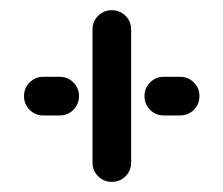

<svg xmlns="http://www.w3.org/2000/svg" viewBox="-20 -449 441 379"><path d="M27.4 -259.3Q27.4 -275.2 38.5 -286.3Q49.6 -297.4 65.6 -297.4H97.8Q113.7 -297.4 124.8 -286.3Q135.9 -275.2 135.9 -259.3Q135.9 -243.3 124.8 -232.2Q113.7 -221.1 97.8 -221.1H65.6Q49.6 -221.1 38.5 -232.2Q27.4 -243.3 27.4 -259.3ZM200.7 -90Q184.8 -90 173.7 -101.1Q162.6 -112.2 162.6 -128.1V-390.7Q162.6 -406.7 173.7 -417.8Q184.8 -428.9 200.7 -428.9Q216.7 -428.9 227.8 -417.8Q238.9 -406.7 238.9 -390.7V-128.1Q238.9 -112.2 227.8 -101.1Q216.7 -90 200.7 -90ZM265.2 -259.3Q265.2 -275.2 276.3 -286.3Q287.4 -297.4 303.3 -297.4H335.6Q351.5 -297.4 362.6 -286.3Q373.7 -275.2 373.7 -259.3Q373.7 -243.3 362.6 -232.2Q351.5 -221.1 335.6 -221.1H303.3Q287.4 -221.1 276.3 -232.2Q265.2 -243.3 265.2 -259.3Z"/></svg>

Font: 26F Galaxy Hebrew
Style: Bold
Weight: 700
Designer: C₂₉H₂₅N₃O₅
Version: Version 1.000